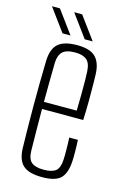

<svg xmlns="http://www.w3.org/2000/svg" viewBox="-116 -799 561 860"><g transform="rotate(15 164.5 -369.5)"><path d="M169.5 6Q107.5 6 80.8 -18.2Q54 -42.5 52.5 -98Q51.5 -141 50.8 -190Q50 -239 50 -291.2Q50 -343.5 50.5 -396.8Q51 -450 52.5 -501Q54 -557.5 81.5 -581.8Q109 -606 169.5 -606Q229.5 -606 255 -580.2Q280.5 -554.5 282.5 -502Q283 -491 283.5 -456.2Q284 -421.5 283.8 -376.2Q283.5 -331 281.5 -289H90.5Q90.5 -241 91.2 -192Q92 -143 92.5 -95Q93.5 -57 111.5 -42.5Q129.5 -28 167.5 -28Q206.5 -28 223.8 -42.5Q241 -57 242.5 -95Q243.5 -110 243.2 -139.8Q243 -169.5 241.5 -197H281.5Q283 -174 283.2 -144Q283.5 -114 282.5 -98Q279.5 -42.5 255.2 -18.2Q231 6 169.5 6ZM90.5 -322H242.5Q243.5 -357.5 243.8 -394.8Q244 -432 243.8 -461.8Q243.5 -491.5 242.5 -504Q240.5 -542.5 222.2 -557.2Q204 -572 169.5 -572Q127.5 -572 110.5 -555Q93.5 -538 92.5 -504Q92 -461.5 91.2 -415.8Q90.5 -370 90.5 -322ZM194.5 -640 117.5 -745H154.5L231.5 -640ZM91.5 -640 14.5 -745H51.5L128.5 -640Z"/></g></svg>

Font: Big Shoulders Text SC Thin
Style: Regular
Weight: 100
Designer: Patric King
Foundry: XO Type Co
Version: Version 2.002